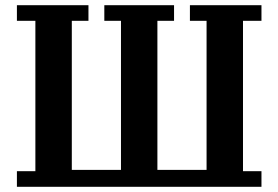

<svg xmlns="http://www.w3.org/2000/svg" viewBox="-20 -718 1070 738"><path d="M45 -60H116V-638H45V-698H320V-638H256V-65H445V-638H381V-698H649V-638H585V-65H774V-638H710V-698H985V-638H914V-60H985V0H45Z"/></svg>

Font: IBM Plex Serif SmBld
Style: Regular
Weight: 600
Designer: Mike Abbink, Paul van der Laan, Pieter van Rosmalen
Foundry: Bold Monday
Version: Version 3.001